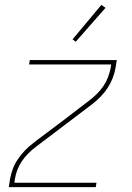

<svg xmlns="http://www.w3.org/2000/svg" viewBox="-20 -766 540 786"><path d="M16 0 21 -33Q25 -54 32.5 -74.5Q40 -95 53 -114Q66 -133 81.5 -149.5Q97 -166 116 -180L131 -192L231 -267L346 -355Q362 -367 377 -382Q392 -397 403.5 -414Q415 -431 422 -449.5Q429 -468 433 -488L435 -502H99L102 -520H458L453 -488Q449 -466 441 -445.5Q433 -425 420.5 -406Q408 -387 392 -370.5Q376 -354 358 -340L127 -165Q111 -153 96 -138Q81 -123 69.5 -106Q58 -89 51 -70.5Q44 -52 41 -33L39 -18H375L372 0ZM290 -595 277 -605 395 -746 412 -734Z"/></svg>

Font: Iosevka Curly Thin
Style: Italic
Weight: 100
Italic angle: -9°
Monospace: yes
Designer: Belleve Invis
Foundry: Belleve Invis
Version: Version 22.1.2; ttfautohint (v1.8.4)